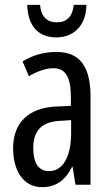

<svg xmlns="http://www.w3.org/2000/svg" viewBox="-20 -761 456 791"><path d="M336 -741H284C279 -692 254 -669 214 -669C173 -669 149 -693 145 -741H92C95 -652 139 -607 212 -607C286 -607 335 -658 336 -741ZM213 -547C162 -547 115 -534 73 -508L99 -447C137 -469 170 -480 200 -480C251 -480 272 -442 272 -360V-325L211 -322C98 -317 34 -256 34 -150C34 -65 71 10 154 10C210 10 249 -18 277 -74H279L291 0H353V-362C353 -480 314 -547 213 -547ZM225 -263 273 -266V-212C273 -114 238 -56 182 -56C141 -56 117 -86 117 -152C117 -222 152 -259 225 -263Z"/></svg>

Font: Noto Sans Myanmar UI ExtraCondensed
Style: Regular
Weight: 400
Width: 2
Designer: Monotype Design Team
Foundry: Monotype Imaging Inc.
Version: Version 2.103